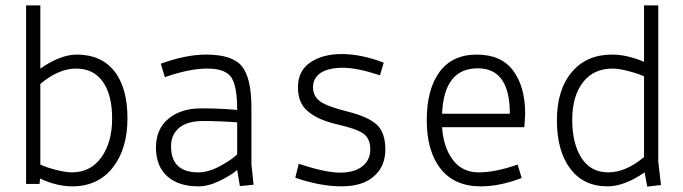

<svg xmlns="http://www.w3.org/2000/svg" viewBox="-20 -684 2540 714"><path d="M77 0V-664H130V-429Q205 -481 266 -481Q356 -481 405 -419.5Q454 -358 454 -244Q454 -130 399 -60.5Q344 9 249 9Q191 9 129 -20L127 0ZM130 -372V-72Q151 -62 187.5 -52.5Q224 -43 247 -43Q317 -43 357 -99Q397 -155 397 -243Q397 -331 362.5 -380Q328 -429 263 -429Q198 -429 130 -372Z M718 -43Q755 -43 798.5 -66.5Q842 -90 862 -110V-229Q796 -234 736 -234Q676 -234 646 -208.5Q616 -183 616 -140Q616 -43 718 -43ZM717 9Q644 9 602 -28.5Q560 -66 560 -135Q560 -204 606 -242Q652 -281 728 -281Q804 -281 862 -275Q862 -364 840 -396.5Q818 -429 751 -429Q684 -429 593 -397L578 -447Q671 -481 746 -481Q845 -481 880 -437Q915 -393 915 -283V-73L923 3L872 8L862 -52Q839 -32 797 -11.5Q755 9 717 9Z M1078 -23 1091 -75Q1190 -42 1244 -42Q1298 -42 1327.5 -65.5Q1357 -89 1357 -128Q1357 -167 1333.5 -185.5Q1310 -204 1236 -221Q1162 -238 1125 -270Q1088 -300 1088 -360Q1088 -420 1133.5 -451.5Q1179 -483 1251 -483Q1323 -483 1407 -451L1393 -404Q1308 -432 1256 -432Q1204 -432 1174 -414Q1144 -394 1144 -360Q1144 -326 1170.5 -307Q1197 -288 1273 -269Q1349 -250 1381 -220.5Q1413 -191 1413 -128Q1413 -65 1370 -28Q1328 9 1250 9Q1172 9 1078 -23Z M1933 -261 1930 -211H1624Q1629 -136 1664 -89.5Q1699 -43 1760.5 -43Q1822 -43 1905 -72L1920 -22Q1839 9 1768 9Q1670 9 1618.5 -56.5Q1567 -122 1567 -237Q1567 -352 1614.5 -416.5Q1662 -481 1753 -481Q1844 -481 1888.5 -421Q1933 -361 1933 -261ZM1757 -430Q1631 -430 1624 -261H1876Q1876 -430 1757 -430Z M2428 -664V-83L2438 4L2387 10L2377 -43Q2302 9 2239 9Q2150 9 2100.5 -57Q2051 -123 2051 -236.5Q2051 -350 2106 -415.5Q2161 -481 2256 -481Q2312 -481 2375 -454V-664ZM2375 -100V-400Q2354 -410 2317.5 -419.5Q2281 -429 2258 -429Q2187 -429 2147.5 -377.5Q2108 -326 2108 -238Q2108 -150 2142.5 -96.5Q2177 -43 2242 -43Q2307 -43 2375 -100Z"/></svg>

Font: Lekton
Style: Regular
Weight: 400
Designer: Paolo Mazzetti, Luciano Perondi, Raffaele Flato, Elena Papassissa, Emilio Macchia, Michela Povoleri, Tobias Seemiller, R
Version: Version 34.000